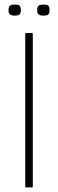

<svg xmlns="http://www.w3.org/2000/svg" viewBox="-20 -817 253 837"><path d="M123 -4Q123 0 119 0H93Q90 0 90 -4V-669Q90 -673 93 -673H119Q123 -673 123 -669ZM71 -773Q71 -761 66 -755Q61 -749 44 -749Q28 -749 22.5 -755Q17 -761 17 -773Q17 -786 22.5 -791.5Q28 -797 44 -797Q61 -797 66 -791.5Q71 -786 71 -773ZM196 -773Q196 -761 191.5 -755Q187 -749 169 -749Q153 -749 147.5 -755Q142 -761 142 -773Q142 -786 147.5 -791.5Q153 -797 169 -797Q187 -797 191.5 -791.5Q196 -786 196 -773Z"/></svg>

Font: Glory Thin
Style: Regular
Weight: 100
Designer: Robert Leuschke
Foundry: Robert Leuschke
Version: Version 1.011